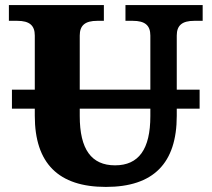

<svg xmlns="http://www.w3.org/2000/svg" viewBox="-20 -720 833 756"><path d="M397 16C584 16 676 -77 676 -264V-292H766V-367H676V-580C676 -620 697 -638 745 -638H778V-700H474V-638H503C551 -638 572 -620 572 -580V-367H294V-580C294 -620 315 -638 363 -638H389V-700H15V-638H48C96 -638 117 -620 117 -580V-367H27V-292H117V-264C117 -77 210 16 397 16ZM294 -263V-292H572V-263C572 -132 526 -69 433 -69C340 -69 294 -132 294 -263Z"/></svg>

Font: LT Superior Serif ExtraBold
Style: Regular
Weight: 800
Designer: Daniel Lyons
Foundry: LyonsType
Version: Version 2.120;FEAKit 1.0